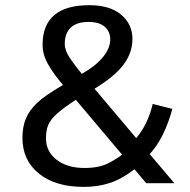

<svg xmlns="http://www.w3.org/2000/svg" viewBox="-20 -710 736 744"><path d="M546.9 0 501 -54.2Q451.2 -15.6 404.8 -0.7Q358.4 14.2 305.2 14.2Q193.8 14.2 130.4 -37.6Q66.9 -89.4 66.9 -175.8Q66.9 -219.2 80.6 -251.2Q94.2 -283.2 123.8 -311.3Q153.3 -339.4 224.1 -380.9Q190.9 -418.9 168 -458Q145 -497.1 145 -536.1Q145 -689.9 326.2 -689.9Q405.8 -689.9 449.5 -653.1Q493.2 -616.2 493.2 -559.1Q493.2 -504.9 458 -458.7Q422.9 -412.6 346.2 -366.2L507.8 -174.8Q552.7 -227.5 571.8 -307.1L647.9 -288.1Q617.2 -175.3 560.1 -112.8L655.8 0ZM407.2 -558.1Q407.2 -586.9 386.2 -606Q365.2 -625 323.2 -625Q277.3 -625 254.2 -603Q231 -581.1 231 -540Q231 -514.2 251 -484.6Q271 -455.1 296.9 -423.8Q348.6 -452.6 377.9 -487.5Q407.2 -522.5 407.2 -558.1ZM273.9 -323.2Q223.1 -290 200 -268.8Q176.8 -247.6 167.5 -227.1Q158.2 -206.5 158.2 -173.8Q158.2 -122.6 199.5 -90.8Q240.7 -59.1 307.1 -59.1Q363.8 -59.1 398.9 -77.1Q434.1 -95.2 453.1 -110.8Z"/></svg>

Font: Lorenzo Sans
Style: Regular
Weight: 400
Foundry: Intel Corporation
Version: Version 1.00; ttfautohint (v1.5)